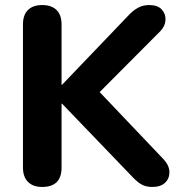

<svg xmlns="http://www.w3.org/2000/svg" viewBox="-20 -733 725 761"><path d="M147 8Q111 8 91 -12Q71 -32 71 -69V-636Q71 -674 91 -693.5Q111 -713 147 -713Q184 -713 204 -693.5Q224 -674 224 -636V-397H226L494 -677Q511 -694 529.5 -703.5Q548 -713 571 -713Q605 -713 621 -695.5Q637 -678 636 -654Q635 -630 616 -610L375 -368L629 -101Q651 -77 651.5 -51.5Q652 -26 634.5 -9Q617 8 584 8Q556 8 538 -3.5Q520 -15 500 -37L226 -322H224V-69Q224 8 147 8Z"/></svg>

Font: Chiron GoRound TC
Style: Bold
Weight: 700
Designer: Ryoko NISHIZUKA 西塚涼子 (kana, bopomofo & ideographs); Paul D. Hunt (Latin, Greek & Cyrillic); Sandoll Communications 산돌커뮤니
Foundry: Adobe
Version: Version 1.000;hotconv 1.1.1;makeotfexe 2.6.0